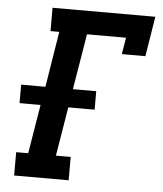

<svg xmlns="http://www.w3.org/2000/svg" viewBox="-53 -781 705 828"><g transform="rotate(5 300.0 -367.5)"><path d="M39 0V-101H91L126 -313H35V-393H140L179 -634H141V-735H586L558 -562H456L468 -634H299L259 -393H360V-313H246L211 -101H275V0Z"/></g></svg>

Font: Iosevka Slab Extended
Style: Bold Italic
Weight: 700
Width: 7
Italic angle: -9°
Monospace: yes
Designer: Belleve Invis
Foundry: Belleve Invis
Version: Version 11.1.0; ttfautohint (v1.8.3)